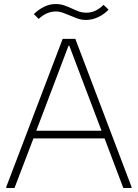

<svg xmlns="http://www.w3.org/2000/svg" viewBox="-20 -933 684 953"><path d="M11 -5 291 -740H354L633 -5V0H592L499 -246H146L52 0H11ZM484 -284 369 -587 324 -706H320L275 -587L160 -284ZM148 -863Q173 -887 200 -900Q227 -913 256 -913Q279 -913 298 -906.5Q317 -900 335 -891.5Q353 -883 370.5 -876.5Q388 -870 409 -870Q455 -870 494 -909L519 -885Q497 -862 467.5 -848Q438 -834 406 -834Q386 -834 367 -840.5Q348 -847 329.5 -855Q311 -863 293 -869.5Q275 -876 256 -876Q235 -876 213.5 -867Q192 -858 172 -839Z"/></svg>

Font: Encode Sans Normal
Style: Thin
Weight: 100
Designer: Pablo Impallari, Andres Torresi
Foundry: Pablo Impallari, Andres Torresi
Version: Version 1.000; ttfautohint (v1.00) -l 8 -r 50 -G 200 -x 14 -